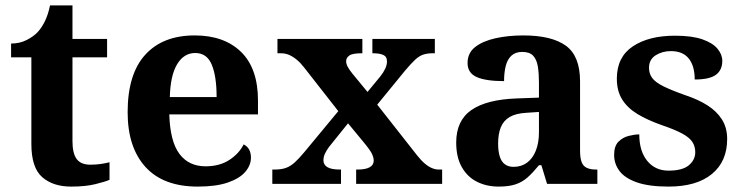

<svg xmlns="http://www.w3.org/2000/svg" viewBox="-20 -680 2749 710"><path d="M243 10Q176 10 136 -25Q96 -60 96 -148V-468H21V-519Q53 -519 78.5 -532Q104 -545 119 -561Q134 -577 146 -601.5Q158 -626 165 -660H248V-536H376V-468H248V-158Q248 -113 263.5 -92Q279 -71 314 -71Q334 -71 351.5 -73.5Q369 -76 385 -80V-15Q369 -8 332.5 1Q296 10 243 10Z M711 10Q584 10 518 -62.5Q452 -135 452 -265Q452 -406 517 -477.5Q582 -549 700 -549Q809 -549 871.5 -488Q934 -427 934 -308V-257H606Q609 -157 643.5 -111Q678 -65 740 -65Q792 -65 828 -88.5Q864 -112 881 -146Q895 -139 901.5 -126.5Q908 -114 908 -97Q908 -69 887 -44.5Q866 -20 822.5 -5Q779 10 711 10ZM781 -321Q781 -398 763 -441Q745 -484 702 -484Q660 -484 635 -442.5Q610 -401 608 -321Z M987 0V-53H996Q1020 -53 1037 -59Q1054 -65 1069.5 -79Q1085 -93 1105 -117L1231 -269L1105 -430Q1091 -448 1077 -459.5Q1063 -471 1049 -477Q1035 -483 1019 -483H1006V-536H1320V-483H1317Q1283 -483 1271.5 -474.5Q1260 -466 1260 -454Q1260 -444 1265.5 -433.5Q1271 -423 1283 -408L1339 -340L1386 -397Q1398 -412 1404.5 -426Q1411 -440 1411 -453Q1411 -471 1397 -477Q1383 -483 1360 -483H1357V-536H1588V-483H1579Q1560 -483 1545 -478Q1530 -473 1515 -459Q1500 -445 1478 -419L1375 -293L1522 -106Q1537 -87 1550.5 -75.5Q1564 -64 1577 -58.5Q1590 -53 1602 -53H1615V0H1297V-53H1302Q1332 -53 1347 -61.5Q1362 -70 1362 -86Q1362 -97 1355.5 -111Q1349 -125 1324 -155L1267 -224L1197 -137Q1188 -125 1182 -112.5Q1176 -100 1176 -87Q1176 -71 1190.5 -62Q1205 -53 1238 -53H1241V0Z M1824 10Q1780 10 1744.5 -7.5Q1709 -25 1688 -61.5Q1667 -98 1667 -153Q1667 -234 1723 -273Q1779 -312 1891 -316L1973 -319V-374Q1973 -408 1969 -433.5Q1965 -459 1952 -473.5Q1939 -488 1911 -488Q1886 -488 1871 -474Q1856 -460 1850 -435.5Q1844 -411 1844 -380Q1777 -380 1743 -395Q1709 -410 1709 -447Q1709 -484 1737 -506Q1765 -528 1812 -538.5Q1859 -549 1915 -549Q2020 -549 2072.5 -511Q2125 -473 2125 -379V-124Q2125 -97 2130.5 -81.5Q2136 -66 2149.5 -59.5Q2163 -53 2185 -53H2189V0H2003L1982 -69H1973Q1951 -42 1931.5 -24.5Q1912 -7 1887 1.5Q1862 10 1824 10ZM1879 -63Q1908 -63 1929 -78.5Q1950 -94 1961.5 -123Q1973 -152 1973 -191V-266L1928 -263Q1888 -261 1865 -247.5Q1842 -234 1832 -209.5Q1822 -185 1822 -149Q1822 -121 1828 -101.5Q1834 -82 1847 -72.5Q1860 -63 1879 -63Z M2452 10Q2380 10 2335.5 -5.5Q2291 -21 2271 -47.5Q2251 -74 2251 -107Q2251 -140 2267 -156Q2283 -172 2305 -177.5Q2327 -183 2344 -183Q2344 -121 2373.5 -85Q2403 -49 2452 -49Q2504 -49 2527.5 -69Q2551 -89 2551 -117Q2551 -139 2540 -155.5Q2529 -172 2502 -186.5Q2475 -201 2428 -217Q2374 -236 2337 -258.5Q2300 -281 2280.5 -312.5Q2261 -344 2261 -389Q2261 -469 2320 -508.5Q2379 -548 2476 -548Q2539 -548 2577.5 -534.5Q2616 -521 2633.5 -499.5Q2651 -478 2651 -455Q2651 -421 2627.5 -403.5Q2604 -386 2549 -386Q2549 -436 2527 -463.5Q2505 -491 2461 -491Q2429 -491 2404.5 -475.5Q2380 -460 2380 -429Q2380 -408 2391.5 -392Q2403 -376 2433 -361Q2463 -346 2517 -327Q2562 -312 2596 -290.5Q2630 -269 2649.5 -238.5Q2669 -208 2669 -166Q2669 -83 2612.5 -36.5Q2556 10 2452 10Z"/></svg>

Font: Noto Serif Kannada
Style: Bold
Weight: 700
Version: Version 2.003